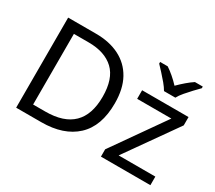

<svg xmlns="http://www.w3.org/2000/svg" viewBox="-138 -1042 1477 1318"><g transform="rotate(30 600.0 -383.0)"><path d="M669 -364Q669 -183 570.5 -91.5Q472 0 296 0H97V-714H317Q425 -714 504 -674Q583 -634 626 -556.5Q669 -479 669 -364ZM574 -361Q574 -504 503.5 -570.5Q433 -637 304 -637H187V-77H284Q574 -77 574 -361ZM1161 0H769V-58L1057 -468H786V-536H1154V-470L870 -68H1161ZM919 -606Q906 -629 884 -655.5Q862 -682 838 -708Q814 -734 796 -753V-766H856Q882 -749 910 -725Q938 -701 963 -674Q990 -701 1018 -725Q1046 -749 1072 -766H1134V-753Q1115 -734 1090.5 -708Q1066 -682 1043.5 -655.5Q1021 -629 1009 -606Z"/></g></svg>

Font: Noto IKEA Latin
Style: Regular
Weight: 400
Designer: Monotype Design Team
Foundry: Monotype Imaging Inc.
Version: Version 1.0